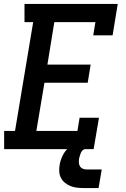

<svg xmlns="http://www.w3.org/2000/svg" viewBox="-20 -755 640 972"><path d="M1 0V-92H56L148 -643H104V-735H576L550 -576H452L463 -643H255L220 -428H439L424 -336H205L164 -92H372L383 -159H481L454 0ZM404 197Q387 197 369.5 195Q352 193 337 187Q322 181 309 170.5Q296 160 288.5 145.5Q281 131 280 113.5Q279 96 282 79Q286 56 297 33Q308 10 327 -6.5Q346 -23 370 -30Q394 -37 418 -37L412 0Q404 0 398 6Q392 12 389 19.5Q386 27 384 34.5Q382 42 380 49Q379 59 379.5 69.5Q380 80 385.5 88Q391 96 400 99.5Q409 103 420 103H495L479 197Z"/></svg>

Font: Iosevka Slab SmBdExObl
Style: Regular
Weight: 600
Width: 7
Italic angle: -9°
Monospace: yes
Designer: Belleve Invis
Foundry: Belleve Invis
Version: Version 11.1.0; ttfautohint (v1.8.3)